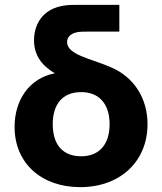

<svg xmlns="http://www.w3.org/2000/svg" viewBox="-20 -755 667 790"><path d="M310 15C476 15 587 -92 587 -244C587 -352.5 529.5 -438.5 437 -478C355 -514 256 -529 256 -582C256 -603 271 -615 291 -621C306 -625 323 -625 346 -625H471V-735H315C279 -735 266 -735 250 -733C146 -720 120 -644 120 -589C120 -524 156 -482.5 205.5 -453.5C100 -433 40 -343 40 -233C40 -83 151 15 310 15ZM314 -112C239 -112 197 -159 197 -244C197 -326 237 -376 314 -376C389 -376 431 -326 431 -244C431 -164 391 -112 314 -112Z"/></svg>

Font: Manrope ExtraBold
Style: Regular
Weight: 800
Designer: Mikhail Sharanda
Foundry: Mikhail Sharanda
Version: Version 4.505